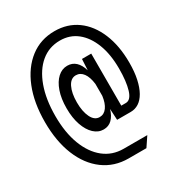

<svg xmlns="http://www.w3.org/2000/svg" viewBox="-201 -837 1052 1131"><g transform="rotate(-30 325.0 -271.0)"><path d="M342 163Q246 163 173.5 109.5Q101 56 61.5 -41Q22 -138 22 -268Q22 -400 61.5 -498Q101 -596 172 -650.5Q243 -705 338 -705Q426 -705 491 -658Q556 -611 592 -525Q628 -439 628 -324Q628 -261 617.5 -213Q607 -165 588.5 -132.5Q570 -100 545 -84Q520 -68 490 -68H397L393 -144Q381 -103 358 -80.5Q335 -58 301 -58Q265 -58 236 -85Q207 -112 190 -161Q173 -210 173 -275Q173 -341 190 -389.5Q207 -438 236 -464.5Q265 -491 301 -491Q335 -491 358 -469.5Q381 -448 393 -407L397 -482H460V-128H491Q525 -128 541.5 -182Q558 -236 558 -324Q558 -421 530.5 -492Q503 -563 454 -602Q405 -641 338 -641Q264 -641 209 -595.5Q154 -550 123.5 -466Q93 -382 93 -268Q93 -156 124.5 -73.5Q156 9 212.5 54Q269 99 345 99H506L463 163ZM317 -133Q347 -133 366.5 -160Q386 -187 392 -234V-315Q386 -364 366.5 -390.5Q347 -417 317 -417Q282 -417 262.5 -377.5Q243 -338 243 -275Q243 -213 262.5 -173Q282 -133 317 -133Z"/></g></svg>

Font: Azeret Mono Light
Style: Regular
Weight: 300
Designer: Martin Vácha
Foundry: Displaay
Version: Version 1.002